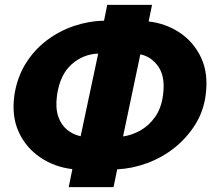

<svg xmlns="http://www.w3.org/2000/svg" viewBox="-20 -768 871 788"><path d="M262 0 277 -74Q205 -82 146 -121.5Q87 -161 57 -226Q27 -291 39 -377Q50 -450 85 -506.5Q120 -563 171.5 -602Q223 -641 284 -661.5Q345 -682 407 -683L420 -748H604L590 -680Q660 -672 717.5 -634Q775 -596 805.5 -531Q836 -466 824 -377Q815 -310 780.5 -255.5Q746 -201 695.5 -161Q645 -121 584 -98.5Q523 -76 461 -73L446 0ZM214 -377Q207 -325 219 -290Q231 -255 256 -235Q281 -215 311 -209L383 -548Q321 -546 273.5 -503.5Q226 -461 214 -377ZM649 -377Q659 -451 631 -493Q603 -535 556 -545L485 -208Q521 -213 556 -232.5Q591 -252 616.5 -288Q642 -324 649 -377Z"/></svg>

Font: Raleway Black
Style: Italic
Weight: 900
Italic angle: -12°
Designer: Matt McInerney, Pablo Impallari, Rodrigo Fuenzalida
Foundry: Matt McInerney, Pablo Impallari, Rodrigo Fuenzalida
Version: Version 4.101;RELEASE